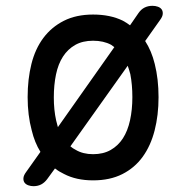

<svg xmlns="http://www.w3.org/2000/svg" viewBox="-20 -610 640 660"><path d="M300 10Q242 10 200 -12Q183 -20 169 -31L142 6Q133 18 121.5 24Q110 30 95 30Q86 30 77.5 27Q69 24 64.5 18Q60 12 60.5 2.5Q61 -7 70 -19L119 -88Q99 -120 89 -162Q75 -214 75 -276Q75 -338 88 -390Q101 -442 129 -479.5Q157 -517 199.5 -538.5Q242 -560 300 -560Q359 -560 402 -539Q415 -532 427 -523L456 -565Q465 -578 477 -584Q489 -590 504 -590Q514 -590 522.5 -587Q531 -584 535.5 -578Q540 -572 539.5 -562.5Q539 -553 530 -541L479 -469Q501 -435 512 -390Q525 -338 525 -276Q525 -214 511.5 -161.5Q498 -109 470.5 -71Q443 -33 400.5 -11.5Q358 10 300 10ZM300 -80Q335 -80 360.5 -94.5Q386 -109 402.5 -134.5Q419 -160 427 -196.5Q435 -233 435 -276Q435 -319 428 -355Q424 -370 419 -384L222 -107Q230 -100 240 -95Q265 -80 300 -80ZM179 -173 373 -448Q368 -452 362 -456Q336 -470 300 -470Q264 -470 238.5 -455.5Q213 -441 196.5 -415.5Q180 -390 172.5 -354Q165 -318 165 -275Q165 -232 173 -196Q176 -184 179 -173Z"/></svg>

Font: Maple Mono NL
Style: Regular
Weight: 400
Monospace: yes
Designer: subframe7536
Version: Version 7.000